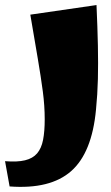

<svg xmlns="http://www.w3.org/2000/svg" viewBox="-79 -494 441 760"><path d="M301 -60Q285 111 202.5 183.5Q120 256 -41 244L-59 144Q-11 148 20 140.5Q51 133 68 113Q85 93 91.5 59.5Q98 26 98 -22Q98 -75 90.5 -132Q83 -189 70.5 -262.5Q58 -336 41 -436L303 -474Q307 -385 308.5 -313.5Q310 -242 308.5 -181Q307 -120 301 -60Z"/></svg>

Font: Marhey
Style: Bold
Weight: 700
Designer: Nur Syamsi & Bustanul Arifin
Foundry: Namelatype
Version: Version 1.000